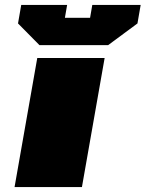

<svg xmlns="http://www.w3.org/2000/svg" viewBox="-20 -758 590 778"><path d="M140 -575 53 -663 66 -738H252L243 -686H345L354 -738H550L537 -663L418 -575ZM39 0 131 -523H404L312 0Z"/></svg>

Font: Tomorrow ExtraBold
Style: Italic
Weight: 800
Italic angle: -10°
Designer: Tony de Marco, Monica Rizzolli
Foundry: Just in Type
Version: Version 2.002